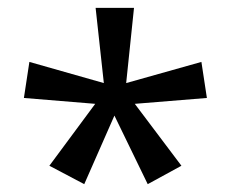

<svg xmlns="http://www.w3.org/2000/svg" viewBox="-20 -780 591 490"><path d="M322 -760 302 -568 494 -622 508 -530 324 -515 443 -357 357 -310 272 -485 195 -310 106 -357 223 -515 41 -530 55 -622 245 -568 224 -760Z"/></svg>

Font: hex115
Style: Regular
Weight: 400
Designer: Monotype Design Team
Foundry: Monotype Imaging Inc.
Version: Version 2.013